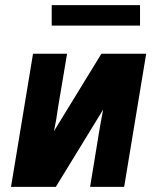

<svg xmlns="http://www.w3.org/2000/svg" viewBox="-20 -730 640 750"><path d="M23 0 109 -520H242L207 -312Q204 -289 200 -265.5Q196 -242 191 -218L376 -520H551L465 0H332L366 -208Q370 -231 374 -254.5Q378 -278 383 -302L198 0ZM527 -630H182V-710H527Z"/></svg>

Font: Iosevka Aile Extrabold Oblique
Style: Regular
Weight: 800
Italic angle: -9°
Designer: Belleve Invis
Foundry: Belleve Invis
Version: Version 31.1.0; ttfautohint (v1.8.4)